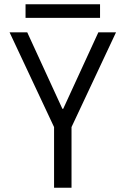

<svg xmlns="http://www.w3.org/2000/svg" viewBox="-20 -882 590 902"><path d="M234 0V-285L25 -730H108L273 -371H277L442 -730H525L316 -285V0ZM100 -798V-862H450V-798Z"/></svg>

Font: M PLUS Code Latin SemiExpanded
Style: Regular
Weight: 400
Width: 6
Designer: Coji Morishita
Foundry: UNDERFOREST DESIGN
Version: Version 1.002; ttfautohint (v1.8.3)